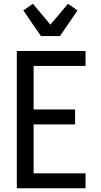

<svg xmlns="http://www.w3.org/2000/svg" viewBox="-20 -1008 540 1028"><path d="M70 0V-735H438V-655H160V-422H382V-342H160V-80H438V0ZM199 -815 105 -952 156 -988 250 -876 344 -988 395 -952 301 -815Z"/></svg>

Font: Iosevka Medium
Style: Regular
Weight: 500
Monospace: yes
Designer: Belleve Invis
Foundry: Belleve Invis
Version: Version 32.5.0; ttfautohint (v1.8.4)